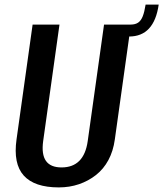

<svg xmlns="http://www.w3.org/2000/svg" viewBox="-20 -807 711 836"><path d="M236 9Q130 9 83.5 -42.5Q37 -94 52 -200L122 -700H239L168 -193Q160 -135 180 -106.5Q200 -78 248 -78Q346 -78 362 -193L433 -700H550L480 -200Q473 -149 452 -110Q431 -71 398 -45Q365 -19 324 -5Q283 9 236 9ZM549 -700Q569 -700 581.5 -708.5Q594 -717 601.5 -736Q609 -755 614 -787H671Q651 -648 542 -648Z"/></svg>

Font: Pathway Extreme Condensed SemiBold
Style: Italic
Weight: 600
Width: 3
Italic angle: -8°
Version: Version 1.001;gftools[0.9.26]